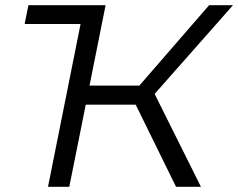

<svg xmlns="http://www.w3.org/2000/svg" viewBox="-20 -720 918 740"><path d="M247 0H165L290.5 -627.5H75L89.5 -700H387L325 -390H517L786 -700H878L576 -358L754.5 0H658.5L503 -316.5H310.5Z"/></svg>

Font: Argentum Sans Light
Style: Italic
Weight: 300
Italic angle: -11.3°
Designer: Julieta Ulanovsky (font), Owen Earl (portions from Jones font), Cristiano Sobral (main changes and remaster)
Foundry: Julieta Ulanovsky (font), Owen Earl (portions from Jones font), Cristiano Sobral (main changes and remaster)
Version: Version 3.127